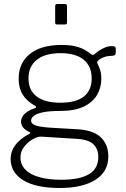

<svg xmlns="http://www.w3.org/2000/svg" viewBox="-20 -762 626 957"><path d="M538 -532Q549 -532 553 -529Q557 -526 557 -518V-500Q557 -493 554 -489Q551 -485 540 -484Q521 -483 509 -480.5Q497 -478 485 -471Q461 -459 465 -448Q470 -436 477.5 -418Q485 -400 485 -369Q485 -325 463.5 -288.5Q442 -252 397 -230.5Q352 -209 280 -209Q224 -209 192.5 -202Q161 -195 148 -184Q135 -173 135 -161Q135 -144 160 -136Q185 -128 240 -125L362 -118Q444 -114 482 -78Q520 -42 520 18Q520 93 456 134Q392 175 277 175Q159 175 96 136.5Q33 98 33 29Q33 -7 55.5 -38Q78 -69 125 -94Q136 -100 125 -105Q105 -114 95 -127Q85 -140 85 -157Q85 -169 92 -181Q99 -193 114.5 -204Q130 -215 155 -223Q161 -225 160 -228.5Q159 -232 154 -235Q113 -258 93 -290.5Q73 -323 73 -369Q73 -449 129.5 -493.5Q186 -538 287 -538Q338 -538 372.5 -526.5Q407 -515 432 -493Q437 -489 441.5 -488.5Q446 -488 451 -492Q461 -501 474.5 -510Q488 -519 504 -525.5Q520 -532 538 -532ZM281 -250Q359 -250 398 -281Q437 -312 437 -371Q437 -431 397.5 -464Q358 -497 281 -497Q205 -497 163.5 -464Q122 -431 122 -371Q122 -312 163 -281Q204 -250 281 -250ZM186 -81Q169 -82 145 -69Q121 -56 101.5 -32Q82 -8 82 23Q82 58 106 83Q130 108 175.5 121Q221 134 286 134Q376 134 423 106.5Q470 79 470 20Q470 -19 445.5 -43Q421 -67 360 -70ZM314 -731V-653Q314 -645 312 -642.5Q310 -640 301 -640H267Q259 -640 257 -642Q255 -644 255 -651V-731Q255 -742 265 -742H305Q314 -742 314 -731Z"/></svg>

Font: Libre Franklin Thin ExtraLight
Style: Regular
Weight: 250
Version: Version 3.000